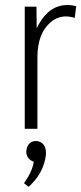

<svg xmlns="http://www.w3.org/2000/svg" viewBox="-20 -516 325 769"><path d="M129.9 0V-286.1Q129.9 -382.8 183.6 -427.7Q210.9 -450.2 244.1 -450.2Q260.7 -450.2 279.3 -444.3L285.2 -491.2Q265.6 -496.1 252 -496.1Q179.7 -496.1 137.7 -422.9Q131.8 -413.1 127 -402.3L126 -489.3H79.1V0ZM164.1 97.7Q164.1 59.6 135.7 50.8Q129.9 48.8 125 48.8Q97.7 48.8 87.9 75.2Q85.9 84 85 91.8Q86.9 122.1 115.2 131.8Q110.4 168.9 76.2 217.8L94.7 232.4Q148.4 183.6 161.1 121.1Q164.1 108.4 164.1 97.7Z"/></svg>

Font: Yaldevi Colombo Light
Style: Regular
Weight: 300
Designer: Sol Matas, Denzil Rajitha, Kosala Senevirathne and Pathum Egodawatta
Foundry: Mooniak
Version: Version 1.020 ; ttfautohint (v1.6)